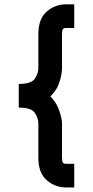

<svg xmlns="http://www.w3.org/2000/svg" viewBox="-20 -796 421 870"><path d="M153.8 -487.4V-487.4V-641.6Q153.8 -710.8 191.8 -743.6Q229.8 -776.4 279.4 -776.4H316.4V-669.2H279.4Q269.2 -669.2 265.1 -664.1Q261 -659 261 -641.6V-487.4Q261 -457.6 247 -417.5Q233 -377.4 189.5 -342.9Q146 -308.4 65 -308.4V-415.6Q122.4 -415.6 138.1 -439.8Q153.8 -464 153.8 -487.4ZM316.4 53.4H279.4Q229.8 53.4 191.8 20.6Q153.8 -12.2 153.8 -81.4V-236.6Q153.8 -260 138.1 -284.2Q122.4 -308.4 65 -308.4V-415.6Q143 -415.6 186.8 -379.3Q230.6 -343 245.8 -301.8Q261 -260.6 261 -236.6V-81.4Q261 -64 265.1 -58.9Q269.2 -53.8 279.4 -53.8H316.4Z"/></svg>

Font: SUIT Variable
Style: Regular
Weight: 400
Designer: Sunn Youn; Korean Glyphs from Source Han Sans (Sandoll Communications; Soo-young Jang, Joo-yeon Kang)
Foundry: Sunn
Version: Version 1.150;FEAKit 1.0